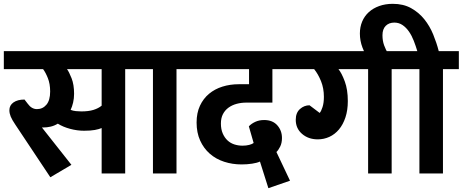

<svg xmlns="http://www.w3.org/2000/svg" viewBox="-30 -906 2417 1003"><path d="M343 -45 233 20 50 -255Q33 -280 26 -297Q19 -314 19 -330Q19 -356 40.5 -371Q62 -386 98 -386L115 -364Q135 -336 163 -336Q193 -336 212.5 -359Q232 -382 232 -428Q232 -468 220 -498Q208 -528 195 -545H-10V-639H707V-545H624V0H501V-237Q487 -231 465 -227Q443 -223 409 -223Q373 -223 336 -233Q299 -243 272 -260Q254 -249 234.5 -244.5Q215 -240 196 -240H189ZM395 -324Q433 -324 458.5 -332Q484 -340 501 -354V-545H320Q331 -530 344 -497Q357 -464 357 -416Q357 -392 352 -370.5Q347 -349 339 -332Q352 -327 366.5 -325.5Q381 -324 395 -324Z M769 -545H687V-639H975V-545H892V0H769Z M1443 -185Q1443 -159 1433.5 -140Q1424 -121 1414 -112L1485 38L1372 77L1328 -62Q1313 -55 1287 -51Q1261 -47 1232 -47Q1184 -47 1141 -61Q1098 -75 1066 -103Q1034 -131 1015.5 -172Q997 -213 997 -266Q997 -316 1014.5 -353.5Q1032 -391 1062 -416Q1092 -441 1132 -453.5Q1172 -466 1217 -466H1271V-545H955V-639H1516V-545H1393V-370H1257Q1230 -370 1206 -363.5Q1182 -357 1163.5 -343.5Q1145 -330 1134.5 -309.5Q1124 -289 1124 -261Q1124 -231 1133.5 -209Q1143 -187 1158.5 -172.5Q1174 -158 1194.5 -151.5Q1215 -145 1237 -145Q1256 -145 1271.5 -149Q1287 -153 1295 -159L1270 -246Q1283 -260 1303.5 -269.5Q1324 -279 1350 -279Q1394 -279 1418.5 -251.5Q1443 -224 1443 -185Z M1640 -316Q1648 -325 1655 -347Q1662 -369 1662 -400Q1662 -445 1647 -482Q1632 -519 1611 -545H1488V-639H2099V-545H2016V0H1893V-545H1738Q1755 -524 1771 -481Q1787 -438 1787 -378Q1787 -330 1774.5 -292.5Q1762 -255 1740.5 -229.5Q1719 -204 1690.5 -191Q1662 -178 1630 -178Q1581 -178 1548 -206.5Q1515 -235 1515 -280Q1515 -317 1537 -336.5Q1559 -356 1587 -356Z M2161 -545H2079V-639H2150Q2142 -666 2131.5 -693Q2121 -720 2106.5 -741Q2092 -762 2073 -775Q2054 -788 2030 -788Q2002 -788 1985 -771Q1968 -754 1968 -722Q1968 -693 1976.5 -669.5Q1985 -646 1998 -625L1910 -578L1899 -592Q1877 -622 1863.5 -657.5Q1850 -693 1850 -731Q1850 -765 1862 -793.5Q1874 -822 1896.5 -842.5Q1919 -863 1951 -874.5Q1983 -886 2022 -886Q2077 -886 2117.5 -863.5Q2158 -841 2186.5 -805.5Q2215 -770 2233 -726Q2251 -682 2262 -639H2367V-545H2284V0H2161Z"/></svg>

Font: Mukta
Style: Bold
Weight: 700
Designer: Girish Dalvi and Yashodeep Gholap
Foundry: Ek Type
Version: Version 2.538;PS 1.002;hotconv 16.6.51;makeotf.lib2.5.65220;